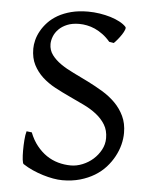

<svg xmlns="http://www.w3.org/2000/svg" viewBox="-49 -671 574 727"><g transform="rotate(5 238.0 -307.5)"><path d="M432.1 -184.1Q432.1 -162.1 426.3 -139.2Q420.4 -116.2 408.4 -94Q396.5 -71.8 378.7 -52Q360.8 -32.2 336.7 -17.6Q312.5 -2.9 282 5.9Q251.5 14.6 214.8 14.6Q198.7 14.6 179.7 11.2Q160.6 7.8 140.6 1.7Q120.6 -4.4 100.8 -13.2Q81.1 -22 64 -33.2Q60.5 -35.2 58.8 -49.8Q57.1 -64.5 57.1 -84.2Q57.1 -104 58.6 -124.5Q60.1 -145 64 -158.2L84 -155.8Q95.2 -127 112.1 -106Q128.9 -85 149.4 -71Q169.9 -57.1 193.6 -50.5Q217.3 -43.9 242.2 -43.9Q264.2 -43.9 286.4 -53Q308.6 -62 326.2 -77.6Q343.8 -93.3 355 -114Q366.2 -134.8 366.2 -158.2Q366.2 -188 353 -209.5Q339.8 -231 318.6 -247.6Q297.4 -264.2 270 -277.3Q242.7 -290.5 214.1 -303.7Q185.5 -316.9 158.2 -331.5Q130.9 -346.2 109.6 -365.7Q88.4 -385.3 75.2 -410.9Q62 -436.5 62 -472.2Q62 -487.3 66.4 -504.9Q70.8 -522.5 80.6 -540Q90.3 -557.6 105.7 -574Q121.1 -590.3 142.8 -602.8Q164.6 -615.2 192.9 -622.6Q221.2 -629.9 256.8 -629.9Q278.8 -629.9 301 -626.5Q323.2 -623 342.5 -617.2Q361.8 -611.3 377.4 -603Q393.1 -594.7 401.9 -585Q405.3 -582 402.1 -573.5Q398.9 -564.9 392.3 -554.9Q385.7 -544.9 377.7 -535.2Q369.6 -525.4 363.8 -520L346.2 -522.9Q332.5 -539.1 317.6 -550Q302.7 -561 287.4 -567.9Q272 -574.7 256.8 -577.6Q241.7 -580.6 228 -580.6Q200.7 -580.6 181.4 -572.5Q162.1 -564.5 149.7 -551.8Q137.2 -539.1 131.3 -523.9Q125.5 -508.8 125.5 -495.1Q125.5 -472.2 138.7 -454.3Q151.9 -436.5 173.3 -421.6Q194.8 -406.7 222.4 -393.6Q250 -380.4 278.8 -366Q307.6 -351.6 335.2 -335Q362.8 -318.4 384.3 -296.9Q405.8 -275.4 418.9 -247.8Q432.1 -220.2 432.1 -184.1Z"/></g></svg>

Font: Gentium Plus Cyr
Style: Regular
Weight: 400
Designer: J. Victor Gaultney, Annie Olsen, Iska Routamaa, Becca Hirsbrunner
Foundry: SIL International
Version: Version 5.000